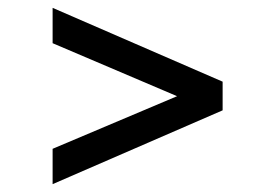

<svg xmlns="http://www.w3.org/2000/svg" viewBox="-20 -594 690 489"><path d="M114 -125V-215L431 -349L114 -484V-574L547 -386V-313Z"/></svg>

Font: REM
Style: Regular
Weight: 400
Designer: Octavio Pardo
Foundry: Ashler Design
Version: Version 1.005;gftools[0.9.28]